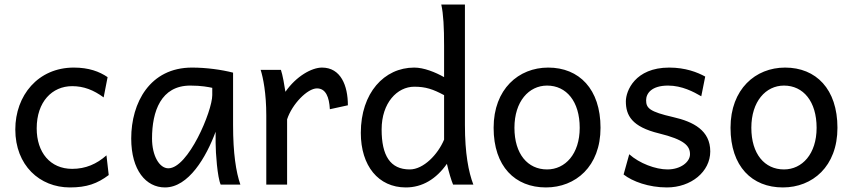

<svg xmlns="http://www.w3.org/2000/svg" viewBox="-20 -801 3700 833"><path d="M441.9 -127C399.4 -89.4 351.6 -68.4 293 -68.4C198.2 -68.4 139.2 -139.2 139.2 -244.1C139.2 -359.4 206.1 -427.2 293 -427.2C343.3 -427.2 385.7 -410.6 429.7 -378.4L446.8 -466.3C411.1 -490.7 365.2 -507.8 300.3 -507.8C145 -507.8 46.4 -386.7 46.4 -239.3C46.4 -83.5 152.3 12.2 283.2 12.2C356.4 12.2 402.3 -4.4 451.7 -41.5Z M1022.9 0C1003.9 -54.7 991.2 -135.7 991.2 -258.8V-485.8C941.9 -498.5 876 -507.8 813 -507.8C630.4 -507.8 549.3 -355.5 549.3 -200.2C549.3 -62 613.8 12.2 695.8 12.2C797.9 12.2 874.5 -118.7 915.5 -229.5V-180.7C915.5 -137.7 923.3 -30.8 937.5 0ZM900.9 -388.2C900.9 -318.8 796.4 -70.8 710.4 -70.8C671.9 -70.8 639.6 -124.5 639.6 -200.2C639.6 -317.9 678.2 -429.7 805.7 -429.7C854.5 -429.7 884.8 -423.3 900.9 -419.9Z M1225.6 0V-283.2C1247.1 -349.6 1314 -417.5 1355 -417.5C1393.6 -417.5 1408.2 -379.9 1411.1 -327.1L1489.3 -344.2C1489.3 -429.7 1458.5 -507.8 1377 -507.8C1332.5 -507.8 1265.6 -470.7 1218.3 -402.8C1214.8 -426.3 1206.1 -477.5 1198.7 -498H1110.8C1121.6 -464.4 1135.3 -396 1135.3 -300.3V0Z M1997.1 -781.2H1894.5C1903.8 -740.2 1906.7 -681.2 1906.7 -603V-466.3C1868.7 -487.8 1818.8 -507.8 1777.3 -507.8C1646.5 -507.8 1545.4 -397.5 1545.4 -224.6C1545.4 -81.5 1621.6 12.2 1740.7 12.2C1812.5 12.2 1872.6 -24.4 1918.9 -90.3C1927.2 -54.2 1938.5 -16.6 1945.8 0H2033.7C2012.7 -54.7 1997.1 -135.7 1997.1 -258.8ZM1906.7 -195.3C1879.9 -130.9 1817.4 -65.9 1757.8 -65.9C1672.9 -65.9 1635.7 -126 1635.7 -239.3C1635.7 -355 1703.6 -424.8 1777.3 -424.8C1826.7 -424.8 1858.4 -414.1 1906.7 -388.2Z M2121.6 -246.6C2121.6 -78.6 2214.8 12.2 2348.6 12.2C2477.1 12.2 2585.4 -78.6 2585.4 -246.6C2585.4 -414.6 2492.7 -507.8 2358.4 -507.8C2230 -507.8 2121.6 -414.6 2121.6 -246.6ZM2211.9 -246.6C2211.9 -360.8 2274.4 -429.7 2353.5 -429.7C2437.5 -429.7 2495.1 -360.8 2495.1 -246.6C2495.1 -132.8 2432.1 -65.9 2353.5 -65.9C2269.5 -65.9 2211.9 -132.8 2211.9 -246.6Z M3039.6 -468.8C3005.9 -487.3 2954.1 -507.8 2883.3 -507.8C2734.9 -507.8 2695.3 -406.2 2695.3 -361.3C2695.3 -300.8 2720.7 -251 2839.4 -222.2C2948.7 -195.3 2973.6 -168.5 2973.6 -131.8C2973.6 -98.1 2933.1 -65.9 2876 -65.9C2824.2 -65.9 2753.9 -92.3 2710 -131.8L2685.5 -43.9C2724.1 -13.7 2794.4 12.2 2873.5 12.2C2978.5 12.2 3061.5 -56.2 3061.5 -144C3061.5 -234.9 2988.8 -272.9 2900.4 -293C2797.9 -316.4 2783.2 -332 2783.2 -366.2C2783.2 -395.5 2806.6 -429.7 2878.4 -429.7C2939 -429.7 2989.7 -402.3 3022.5 -383.3Z M3149.4 -246.6C3149.4 -78.6 3242.7 12.2 3376.5 12.2C3504.9 12.2 3613.3 -78.6 3613.3 -246.6C3613.3 -414.6 3520.5 -507.8 3386.2 -507.8C3257.8 -507.8 3149.4 -414.6 3149.4 -246.6ZM3239.7 -246.6C3239.7 -360.8 3302.2 -429.7 3381.3 -429.7C3465.3 -429.7 3522.9 -360.8 3522.9 -246.6C3522.9 -132.8 3460 -65.9 3381.3 -65.9C3297.4 -65.9 3239.7 -132.8 3239.7 -246.6Z"/></svg>

Font: Andika
Style: Regular
Weight: 400
Designer: Victor Gaultney, Annie Olsen, Julie Remington, Don Collingsworth, Eric Hays
Foundry: SIL International
Version: Version 1.000